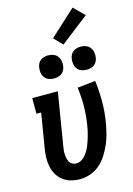

<svg xmlns="http://www.w3.org/2000/svg" viewBox="-145 -1059 789 1139"><g transform="rotate(-15 250.0 -489.5)"><path d="M200 8Q172 8 145 0.5Q118 -7 97 -23Q76 -39 62.5 -62Q49 -85 43.5 -111.5Q38 -138 38.5 -166Q39 -194 44 -222L79 -434H50V-530H207L154 -207Q152 -194 150.5 -181.5Q149 -169 150 -156.5Q151 -144 153.5 -132Q156 -120 162 -110Q168 -100 179 -94Q190 -88 202 -88Q217 -88 231.5 -95.5Q246 -103 257 -115.5Q268 -128 276 -141.5Q284 -155 290 -169.5Q296 -184 301 -199Q306 -214 310 -228.5Q314 -243 317.5 -258Q321 -273 323 -288Q333 -347 333.5 -405Q334 -463 326 -520L437 -532Q445 -468 445 -404Q445 -340 434 -275Q428 -242 420 -210.5Q412 -179 398.5 -148Q385 -117 366.5 -88Q348 -59 322 -36.5Q296 -14 264 -3Q232 8 200 8ZM406 -609Q389 -609 373.5 -615Q358 -621 348.5 -634Q339 -647 336.5 -663.5Q334 -680 337 -697Q339 -709 345 -720Q351 -731 361 -738Q371 -745 383 -748Q395 -751 406 -751Q423 -751 438.5 -745Q454 -739 463.5 -726Q473 -713 476 -696.5Q479 -680 476 -663Q474 -651 468 -640Q462 -629 452 -622Q442 -615 430 -612Q418 -609 406 -609ZM206 -609Q189 -609 173.5 -615Q158 -621 148.5 -634Q139 -647 136.5 -663.5Q134 -680 137 -697Q139 -709 145 -720Q151 -731 161 -738Q171 -745 183 -748Q195 -751 206 -751Q223 -751 238.5 -745Q254 -739 263.5 -726Q273 -713 276 -696.5Q279 -680 276 -663Q274 -651 268 -640Q262 -629 252 -622Q242 -615 230 -612Q218 -609 206 -609ZM311 -789 261 -841 420 -987 484 -923Z"/></g></svg>

Font: Iosevka Slab Oblique
Style: Bold
Weight: 700
Italic angle: -9°
Monospace: yes
Designer: Belleve Invis
Foundry: Belleve Invis
Version: Version 11.1.1; ttfautohint (v1.8.3)